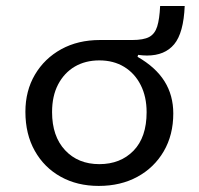

<svg xmlns="http://www.w3.org/2000/svg" viewBox="-20 -597 654 632"><path d="M309 -465.3 432.7 -410Q492.6 -375.6 521.5 -329.4Q550.4 -283.2 550.4 -223.5Q550.4 -152.8 519 -99Q487.6 -45.2 432.4 -15.1Q377.2 15 305 15Q234.1 15 179.8 -15.3Q125.4 -45.5 94.5 -100.5Q63.6 -155.4 63.6 -229Q63.6 -298 95 -351.3Q126.4 -404.6 181.6 -435Q236.8 -465.3 309 -465.3ZM307 -56.7Q376.3 -56.7 419.5 -100.9Q462.6 -145.2 462.6 -227.6Q462.6 -278.9 443 -317.3Q423.5 -355.8 388.6 -377Q353.7 -398.2 307 -398.2Q260.9 -398.2 226 -377.7Q191.2 -357.1 171.3 -319.1Q151.4 -281.2 151.4 -228Q151.4 -148.5 194.2 -102.6Q237 -56.7 307 -56.7ZM463.8 -414.2Q456.7 -414.2 449.4 -414.8Q442 -415.4 434.7 -416.4L432.7 -410L309 -432V-465.3H415.4Q452.1 -465.3 470.9 -475.2Q489.7 -485.2 497.4 -509.7Q505.1 -534.2 507.1 -577.3H588Q584.3 -488.7 553.4 -451.4Q522.6 -414.2 463.8 -414.2Z"/></svg>

Font: Intel One Mono Light
Style: Regular
Weight: 300
Monospace: yes
Designer: Fred Shallcrass
Foundry: Frere-Jones Type LLC
Version: Version 1.004